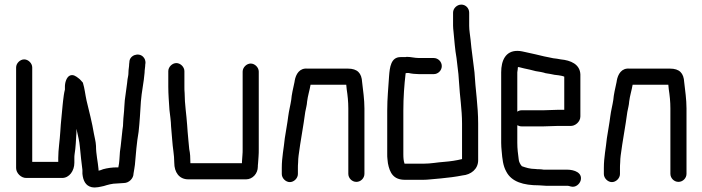

<svg xmlns="http://www.w3.org/2000/svg" viewBox="-20 -763 3051 834"><path d="M611 -483 612 -490C612 -500 609 -509 602 -516C582 -537 542 -523 542 -493L541 -485C541 -473 538 -462 538 -449C538 -437 536 -430 534 -419L532 -401C530 -388 524 -341 522 -327L520 -299C519 -272 516 -258 515 -232C515 -221 514 -210 512 -200C508 -168 506 -136 501 -104C499 -80 499 -57 494 -36H488C467 -36 446 -33 428 -28C422 -26 414 -22 408 -22V-28C405 -62 397 -93 397 -129C396 -150 391 -164 388 -182C380 -231 367 -280 356 -326C350 -353 348 -378 340 -404C333 -411 329 -418 320 -424C311 -431 297 -442 282 -434C269 -427 261 -404 262 -382V-374C258 -359 256 -342 254 -325L252 -306C249 -268 244 -231 242 -192C240 -155 233 -113 233 -77V-60H120V-470C120 -488 103 -505 85 -505C67 -505 50 -488 50 -470V-33C50 -11 72 11 95 10H250C281 10 303 -21 303 -56V-77C303 -82 303 -87 304 -93C309 -122 310 -157 312 -187C312 -192 312 -198 313 -203C314 -200 314 -197 314 -195C319 -171 325 -150 327 -125C330 -89 334 -58 338 -25V-8C341 22 352 44 378 50C397 54 416 48 431 45C447 40 467 34 488 34C496 34 511 32 518 32C540 32 560 12 560 -9C562 -22 565 -37 566 -47C570 -94 574 -145 582 -190C587 -234 589 -277 592 -322C595 -363 605 -407 608 -447C608 -460 611 -472 611 -483Z M798 16H1049C1077 16 1100 -9 1100 -39C1100 -42 1100 -47 1101 -54L1103 -82C1104 -93 1104 -104 1104 -117V-452C1104 -470 1087 -487 1069 -487C1051 -487 1034 -470 1034 -452V-116C1034 -106 1034 -97 1033 -88L1031 -60V-54H807V-56C807 -77 806 -98 802 -115C799 -141 798 -162 795 -191L793 -219C790 -265 782 -311 782 -359C781 -368 781 -377 781 -386V-454C781 -472 764 -489 746 -489C728 -489 711 -472 711 -454V-386C711 -353 714 -319 716 -286C718 -269 723 -233 723 -215C724 -196 727 -174 728 -155C730 -121 737 -91 737 -56C737 -15 758 16 798 16Z M1274 -7V-34C1274 -39 1274 -47 1275 -58C1275 -69 1276 -78 1277 -87C1285 -150 1298 -215 1306 -277C1309 -294 1313 -305 1314 -322C1317 -347 1325 -371 1329 -395H1484L1486 -375C1490 -349 1493 -322 1493 -292V-8C1493 11 1509 27 1528 27C1547 27 1563 11 1563 -8V-292C1563 -331 1557 -371 1553 -406C1551 -445 1533 -465 1491 -465H1315C1281 -468 1265 -441 1260 -412C1260 -409 1259 -406 1258 -401C1253 -378 1247 -353 1245 -329C1242 -308 1235 -282 1232 -258C1228 -225 1222 -196 1217 -162C1213 -120 1204 -80 1204 -34V-7C1204 11 1221 28 1239 28C1257 28 1274 11 1274 -7Z M1864 -511H1800C1780 -511 1766 -516 1747 -516C1744 -515 1740 -515 1735 -515H1720C1678 -515 1673 -471 1670 -432C1667 -381 1662 -338 1662 -282V-93C1662 -86 1662 -79 1663 -72L1665 -54C1673 -12 1689 18 1739 18H1819C1838 18 1857 15 1873 14L1895 12C1926 9 1960 5 1989 -1C2025 -4 2057 -28 2057 -67V-226C2057 -304 2045 -375 2041 -449C2036 -496 2028 -544 2024 -591C2022 -612 2018 -630 2018 -651V-708C2018 -727 2003 -743 1984 -743C1965 -743 1948 -727 1948 -708V-652C1948 -643 1949 -634 1950 -625C1954 -586 1956 -550 1963 -511L1967 -477C1970 -454 1973 -429 1974 -404C1977 -347 1987 -288 1987 -226V-72C1963 -66 1936 -62 1910 -60C1879 -58 1853 -52 1819 -52H1737V-53C1733 -64 1732 -78 1732 -93V-282C1732 -340 1736 -394 1742 -445C1745 -446 1749 -446 1752 -446H1755C1766 -443 1785 -441 1800 -441H1864C1883 -441 1899 -457 1899 -476C1899 -495 1883 -511 1864 -511Z M2340 -284H2246C2239 -284 2233 -282 2227 -278V-449C2227 -452 2228 -457 2229 -463C2229 -466 2229 -469 2230 -472C2233 -471 2235 -471 2236 -471L2256 -466C2272 -463 2292 -458 2307 -454C2321 -452 2339 -449 2350 -445C2364 -443 2375 -441 2389 -438L2406 -436C2413 -435 2425 -433 2431 -430V-286H2402C2389 -286 2355 -284 2340 -284ZM2402 -216H2456C2478 -214 2501 -234 2501 -257V-440C2499 -484 2459 -501 2416 -505L2399 -508L2383 -510C2370 -512 2358 -516 2344 -518C2320 -524 2293 -530 2270 -535C2254 -538 2244 -542 2227 -542C2176 -542 2157 -500 2157 -449V-142C2157 -130 2158 -119 2159 -108C2162 -72 2165 -43 2179 -18C2202 27 2254 42 2321 42C2331 42 2341 44 2352 44H2444C2451 44 2454 46 2459 47C2480 53 2497 37 2502 22C2512 -13 2474 -26 2444 -26H2342C2335 -27 2328 -28 2321 -28C2316 -28 2311 -28 2305 -29C2282 -29 2264 -35 2247 -41C2241 -47 2233 -61 2233 -72C2230 -95 2227 -116 2227 -143V-219C2233 -216 2239 -214 2246 -214H2340C2355 -214 2389 -216 2402 -216Z M2673 -7V-34C2673 -39 2673 -47 2674 -58C2674 -69 2675 -78 2676 -87C2684 -150 2697 -215 2705 -277C2708 -294 2712 -305 2713 -322C2716 -347 2724 -371 2728 -395H2883L2885 -375C2889 -349 2892 -322 2892 -292V-8C2892 11 2908 27 2927 27C2946 27 2962 11 2962 -8V-292C2962 -331 2956 -371 2952 -406C2950 -445 2932 -465 2890 -465H2714C2680 -468 2664 -441 2659 -412C2659 -409 2658 -406 2657 -401C2652 -378 2646 -353 2644 -329C2641 -308 2634 -282 2631 -258C2627 -225 2621 -196 2616 -162C2612 -120 2603 -80 2603 -34V-7C2603 11 2620 28 2638 28C2656 28 2673 11 2673 -7Z"/></svg>

Font: Electronic
Style: Bd
Weight: 700
Version: Version 1.011